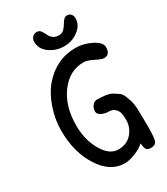

<svg xmlns="http://www.w3.org/2000/svg" viewBox="-206 -932 891 1024"><g transform="rotate(-30 240.0 -420.0)"><path d="M410 -801Q410 -759 371.5 -730Q333 -701 284 -701Q235 -701 195.5 -729Q156 -757 156 -802Q156 -818 166.5 -829.5Q177 -841 195 -841Q213 -841 223.5 -820.5Q234 -800 239 -791.5Q244 -783 256 -774.5Q268 -766 287.5 -766Q307 -766 319 -777Q331 -788 345.5 -812.5Q360 -837 376 -837Q392 -837 401 -827Q410 -817 410 -801ZM331 -664Q379 -664 426.5 -640Q474 -616 474 -586Q474 -540 436 -540Q422 -540 387 -558Q352 -576 328 -576Q242 -576 184.5 -499Q127 -422 127 -303Q127 -214 166 -147Q205 -80 258.5 -80Q312 -80 342.5 -115.5Q373 -151 373 -196Q373 -221 369.5 -237.5Q366 -254 352 -267.5Q338 -281 315 -281Q292 -281 271.5 -291Q251 -301 251 -318Q251 -335 261 -350Q271 -365 288 -368Q356 -368 379.5 -354Q403 -340 415 -331Q427 -322 435 -301Q443 -280 447.5 -266Q452 -252 454 -221Q456 -169 456 -99.5Q456 -30 446 -14Q437 -1 416 -0.5Q395 0 387 -9Q379 -18 377 -49Q353 -28 316.5 -13.5Q280 1 252 1Q164 1 104 -92.5Q44 -186 44 -318Q44 -388 67 -455.5Q90 -523 129 -569Q211 -664 331 -664Z"/></g></svg>

Font: Patrick Hand SC
Style: Regular
Weight: 400
Designer: Patrick Wagesreiter
Foundry: Patrick Wagesreiter
Version: Version 1.003;PS 001.003;hotconv 1.0.70;makeotf.lib2.5.58329